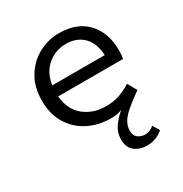

<svg xmlns="http://www.w3.org/2000/svg" viewBox="-168 -627 936 981"><g transform="rotate(-30 300.0 -136.5)"><path d="M318 -433Q258 -433 211 -394.5Q164 -356 153 -284H463Q458 -359 419 -396Q380 -433 318 -433ZM422 225Q377 225 348 202Q319 179 319 132Q319 92 340.5 60.5Q362 29 395 1Q370 10 354 11Q338 12 330 12Q257 12 197.5 -18Q138 -48 103 -105Q68 -162 68 -242Q68 -322 103 -379.5Q138 -437 194.5 -467.5Q251 -498 316 -498Q421 -498 479.5 -435.5Q538 -373 538 -270Q538 -256 537 -243Q536 -230 534 -220H151Q159 -138 211.5 -96Q264 -54 340 -54Q384 -54 419.5 -66.5Q455 -79 488 -100L518 -46Q467 -10 436.5 16.5Q406 43 393 66.5Q380 90 380 116Q380 144 398 157.5Q416 171 439 171Q456 171 469 165Q482 159 492 150L516 189Q498 205 474.5 215Q451 225 422 225Z"/></g></svg>

Font: SauceCodePro NFM
Style: Regular
Weight: 400
Monospace: yes
Designer: Paul D. Hunt, Teo Tuominen
Foundry: Adobe
Version: Version 2.042;hotconv 1.1.0;makeotfexe 2.6.0;Nerd Fonts 3.3.